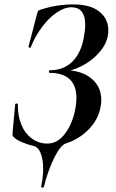

<svg xmlns="http://www.w3.org/2000/svg" viewBox="-20 -656 529 872"><path d="M174 196Q171 196 168.5 194.5Q166 193 167 191Q176 148 176 110Q176 67 164.5 39Q153 11 132 7Q108 1 84 -8.5Q60 -18 47 -29Q41 -34 38.5 -38.5Q36 -43 37 -53L49 -182Q50 -186 55.5 -186Q61 -186 61 -182Q60 -132 76.5 -91Q93 -50 124.5 -27Q156 -4 195 -4Q243 -4 277.5 -52Q312 -100 323 -167Q327 -188 327 -212Q327 -268 296 -296.5Q265 -325 206 -325Q202 -325 202 -331Q202 -337 206 -337Q270 -337 309.5 -377Q349 -417 361 -488Q367 -520 367 -543Q367 -623 304 -623Q273 -623 237.5 -599Q202 -575 171 -533.5Q140 -492 120 -442Q119 -439 115 -439Q113 -439 111 -441Q109 -443 110 -446L147 -588Q151 -603 153 -606Q155 -609 164 -612Q237 -636 312 -636Q391 -636 431.5 -603Q472 -570 472 -519Q472 -469 438 -426.5Q404 -384 354.5 -358Q305 -332 262 -329L274 -337Q349 -337 394.5 -300Q440 -263 440 -202Q440 -187 437 -172Q427 -113 382.5 -68Q338 -23 280 -5Q255 3 227 59Q199 115 179 193Q179 196 174 196Z"/></svg>

Font: Cormorant Garamond
Style: Bold Italic
Weight: 700
Italic angle: -10°
Designer: Christian Thalmann (Catharsis Fonts)
Foundry: Catharsis Fonts
Version: Version 4.000